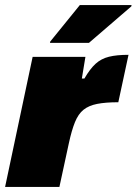

<svg xmlns="http://www.w3.org/2000/svg" viewBox="-26 -733 536 753"><path d="M-6 0 102 -510H309L295 -425H305Q327 -463 349 -483Q371 -503 401.5 -510.5Q432 -518 478 -518L438 -332Q388 -332 355 -325.5Q322 -319 301.5 -302.5Q281 -286 268 -254Q255 -222 244 -171L207 0ZM170 -565 171 -570 287 -713H490L489 -708L323 -565Z"/></svg>

Font: Saira Black
Style: Italic
Weight: 900
Italic angle: -12°
Designer: Hector Gatti with collaboration of the Omnibus-Type team
Foundry: Omnibus-Type
Version: Version 1.100; ttfautohint (v1.8.3)